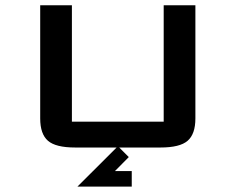

<svg xmlns="http://www.w3.org/2000/svg" viewBox="-20 -557 890 725"><path d="M414.1 88.9H477.5V147.5H272.5L425.3 -4.9L466.3 36.1ZM717.8 -537.1V-109.9Q717.8 -50.8 688.5 -25.4Q659.2 0 585.9 0H263.7Q190.4 0 161.1 -25.4Q131.8 -50.8 131.8 -109.9V-537.1H251.5V-97.7H598.1V-537.1Z"/></svg>

Font: Squarish Sans CT
Style: RegularSC
Weight: 400
Version: Version 0.9